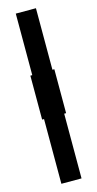

<svg xmlns="http://www.w3.org/2000/svg" viewBox="-125 -696 443 874"><g transform="rotate(-15 96.5 -259.0)"><path d="M49 142V-163H40V-370H49V-660H144V-370H153V-163H144V142Z"/></g></svg>

Font: Bricolage Grotesque 48pt Medium
Style: Regular
Weight: 500
Designer: Mathieu Triay
Foundry: Atelier Triay
Version: Version 1.000; ttfautohint (v1.8.4.7-5d5b);gftools[0.9.32]